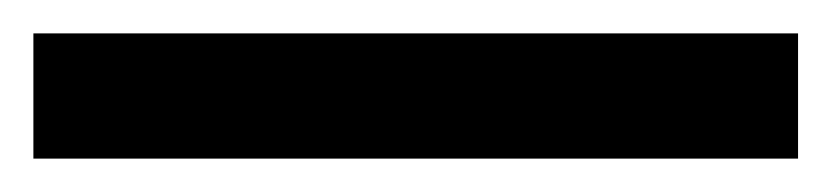

<svg xmlns="http://www.w3.org/2000/svg" viewBox="-22 65 498 115"><path d="M456 160H-2V85H456Z"/></svg>

Font: Noto Sans Meetei Mayek Medium
Style: Regular
Weight: 500
Designer: Monotype Design Team and Neelakash Kshetrimayum
Foundry: Monotype Imaging Inc.
Version: Version 2.002; ttfautohint (v1.8.4.7-5d5b)